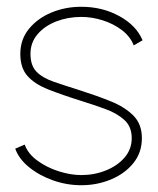

<svg xmlns="http://www.w3.org/2000/svg" viewBox="-20 -537 466 567"><path d="M220 10Q177 10 136.2 -4.5Q95.5 -19 65.5 -43.5Q35.5 -68 25 -98L53 -110Q62.5 -83 90.2 -62.8Q118 -42.5 153.2 -31.2Q188.5 -20 220 -20Q259 -20 293 -33.8Q327 -47.5 348 -72Q369 -96.5 369 -129Q369 -163 347.2 -182.8Q325.5 -202.5 291.2 -215Q257 -227.5 220 -239Q162.5 -257 122.2 -273Q82 -289 61 -312.8Q40 -336.5 40 -378Q40 -420.5 65.5 -451.8Q91 -483 132 -500Q173 -517 220 -517Q282.5 -517 332.8 -489.2Q383 -461.5 401 -418L375 -403Q364.5 -429.5 339.8 -448.2Q315 -467 283.2 -477Q251.5 -487 220 -487Q180.5 -487 146.2 -473.8Q112 -460.5 91 -436Q70 -411.5 70 -378Q70 -343.5 87.8 -325.2Q105.5 -307 139 -295.5Q172.5 -284 220 -269Q267 -254 307.8 -237.5Q348.5 -221 373.8 -195.8Q399 -170.5 399 -129Q399 -86.5 373.8 -55.2Q348.5 -24 307.5 -7Q266.5 10 220 10Z"/></svg>

Font: Urbanist Thin
Style: Regular
Weight: 100
Designer: Corey Hu
Foundry: Corey Hu
Version: Version 1.330; ttfautohint (v1.8.4.7-5d5b)